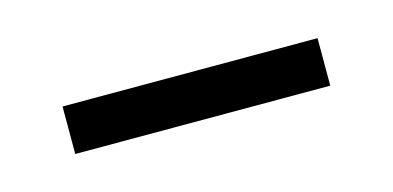

<svg xmlns="http://www.w3.org/2000/svg" viewBox="-25 -473 336 164"><g transform="rotate(-15 143.0 -391.0)"><path d="M30 -370V-412H255.5V-370Z"/></g></svg>

Font: Big Shoulders Stencil Display Light
Style: Regular
Weight: 300
Designer: Patric King
Foundry: XO Type Co
Version: Version 1.000